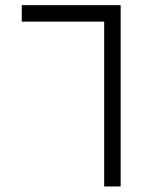

<svg xmlns="http://www.w3.org/2000/svg" viewBox="-20 -582 540 728"><path d="M437.5 125H375V-500H62.5V-562.5H437.5Z"/></svg>

Font: 寒蝉点阵体 16px
Style: Regular
Weight: 400
Designer: Designed by Warren2060
Foundry: ChillType
Version: Version 1.000